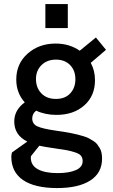

<svg xmlns="http://www.w3.org/2000/svg" viewBox="-20 -717 557 950"><path d="M263 213.5Q152 213.5 94 173.8Q36 134 36 58.5Q36 51 39 37.5L115 -16.5Q50.5 -48.5 50.5 -116Q50.5 -172.5 102.5 -210.5Q60.5 -257 60.5 -323.5Q60.5 -402 116.8 -451.8Q173 -501.5 255.5 -501.5Q323.5 -501.5 374.5 -466L454.5 -531.5L504.5 -470.5L429 -406Q450 -368 450 -320Q450 -242.5 397 -195.5Q344 -148.5 259 -148.5Q203.5 -148.5 159 -169.5Q139.5 -154.5 139.5 -131Q139.5 -103.5 165 -91.8Q190.5 -80 257 -70.5Q281 -67 295.2 -64.8Q309.5 -62.5 330.5 -58.5Q351.5 -54.5 364 -51.2Q376.5 -48 393.2 -43Q410 -38 420 -32.5Q430 -27 442 -19.5Q454 -12 460.8 -3.2Q467.5 5.5 473.8 16.2Q480 27 482.5 40Q485 53 485 68Q485 138.5 426.8 176Q368.5 213.5 263 213.5ZM132.5 65Q133.5 102.5 168.5 121Q203.5 139.5 265 139.5Q321 139.5 355 124.8Q389 110 389 80.5Q389 64.5 380.8 53.8Q372.5 43 348 35.8Q323.5 28.5 309.5 26Q295.5 23.5 254 17.5Q250.5 17 248.5 16.5Q246.5 16 243.2 15.8Q240 15.5 237.5 15Q202 10 174.5 4L133 56Q132 62.5 132.5 65ZM158 -326Q158 -283 184.5 -255.2Q211 -227.5 257 -227.5Q302 -227.5 327.5 -255Q353 -282.5 353 -325Q353 -368.5 326.8 -395.2Q300.5 -422 257 -422Q213 -422 185.5 -395Q158 -368 158 -326ZM204.5 -578V-697H315.5V-578Z"/></svg>

Font: HK Grotesk Medium
Style: Regular
Weight: 500
Designer: Alfredo Marco Pradil
Foundry: Hanken Design Co.
Version: Version 3.001;FEAKit 1.0